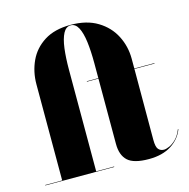

<svg xmlns="http://www.w3.org/2000/svg" viewBox="-111 -868 965 982"><g transform="rotate(-15 371.5 -376.5)"><path d="M11 -2.5H101V-511.5Q101 -577 127.2 -633.8Q153.5 -690.5 208.2 -725.2Q263 -760 348 -760Q433 -760 490.2 -725.2Q547.5 -690.5 576.5 -633.8Q605.5 -577 605.5 -511.5V-460H712V-457.5H605.5L605 -82Q605 -44.5 616 -32Q627 -19.5 645.5 -19.5Q656 -19.5 674 -27.2Q692 -35 710.2 -53.2Q728.5 -71.5 740.5 -102.5L743 -102Q725 -53.5 677.8 -23.2Q630.5 7 558.5 7Q478.5 7 446.8 -22.5Q415 -52 415 -111.5V-457.5H354V-460H415V-540Q415 -603.5 408.8 -652.5Q402.5 -701.5 387.8 -729.5Q373 -757.5 348 -757.5Q323 -757.5 308.2 -729.5Q293.5 -701.5 287.2 -652.5Q281 -603.5 281 -540V-2.5H376V0H11Z"/></g></svg>

Font: Bodoni* 72pt Fatface
Style: Regular
Weight: 900
Version: Version 2.3